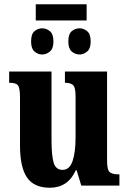

<svg xmlns="http://www.w3.org/2000/svg" viewBox="-20 -872 604 902"><path d="M148 -776V-852H387V-776ZM178 -616Q158 -616 142 -630Q126 -644 126 -677Q126 -712 142 -725.5Q158 -739 178 -739Q198 -739 214.5 -725.5Q231 -712 231 -677Q231 -644 214.5 -630Q198 -616 178 -616ZM354 -616Q333 -616 317 -630Q301 -644 301 -677Q301 -712 317 -725.5Q333 -739 354 -739Q373 -739 389.5 -725.5Q406 -712 406 -677Q406 -644 389.5 -630Q373 -616 354 -616ZM214 10Q140 10 107 -38Q74 -86 74 -188V-413Q74 -456 65.5 -469.5Q57 -483 26 -483H23V-536H222V-215Q222 -142 232 -108Q242 -74 274 -74Q307 -74 321 -115.5Q335 -157 335 -227V-419Q335 -463 322.5 -473Q310 -483 288 -483H285V-536H483V-116Q483 -72 496.5 -62.5Q510 -53 533 -53H541V0H362L340 -72H336Q299 10 214 10Z"/></svg>

Font: Noto Serif ExtraCondensed ExtraBold
Style: Regular
Weight: 800
Width: 2
Designer: Monotype Design Team
Foundry: Monotype Imaging Inc.
Version: Version 2.013; ttfautohint (v1.8.4.7-5d5b)